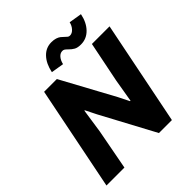

<svg xmlns="http://www.w3.org/2000/svg" viewBox="-242 -1087 1252 1252"><g transform="rotate(-45 384.0 -461.0)"><path d="M164.1 -719.7H281.7L480.5 -353.5L517.1 -280.3H521.5L548.3 -439L605 -719.7H767.6L623 0H503.4L304.2 -371.6L266.6 -446.8H262.7L238.3 -281.7L185.1 0H19.5ZM425.8 -915Q448.7 -915 465.1 -909.7Q481.4 -904.3 491.2 -896.7Q501 -889.2 512.2 -877.9Q521.5 -868.2 527.8 -863.8Q534.2 -859.4 543 -859.4Q563 -859.4 580.1 -878.2Q597.2 -897 602.5 -922.4L691.9 -907.7Q679.2 -844.2 642.1 -805.9Q605 -767.6 552.7 -767.6Q522.5 -767.6 505.1 -777.1Q487.8 -786.6 471.2 -803.7Q460 -814.9 453.1 -819.6Q446.3 -824.2 436.5 -824.2Q416.5 -824.2 400.9 -806.4Q385.3 -788.6 378.9 -759.8L290.5 -774.4Q303.7 -839.4 339.4 -877.2Q375 -915 425.8 -915Z"/></g></svg>

Font: Reddit Sans Vanilla ExtraBold
Style: Italic
Weight: 800
Italic angle: -11.25°
Designer: Stephen Hutchings
Version: Version 1.013